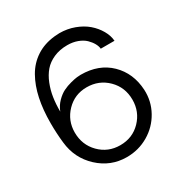

<svg xmlns="http://www.w3.org/2000/svg" viewBox="-175 -894 996 1040"><g transform="rotate(-30 322.5 -374.5)"><path d="M321.8 7.8Q221.7 7.8 147.2 -61.3Q72.8 -130.4 62 -233.9Q55.2 -293.9 55.2 -357.9Q55.2 -441.4 69.6 -509.5Q84 -577.6 114 -630.6Q144 -683.6 193.4 -715.8Q242.7 -748 309.1 -754.9Q331.5 -756.8 339.8 -756.8Q388.7 -756.8 432.6 -740.5Q476.6 -724.1 507.1 -697.8Q537.6 -671.4 556.6 -638.2Q575.7 -605 578.1 -571.8H492.2Q490.7 -588.4 480.7 -606.2Q470.7 -624 453.4 -640.9Q436 -657.7 407.5 -668.5Q378.9 -679.2 344.2 -679.2Q296.4 -679.2 258.8 -662.6Q221.2 -646 197.8 -618.7Q174.3 -591.3 158.9 -552.7Q143.6 -514.2 137.5 -473.4Q131.3 -432.6 131.8 -386.2Q143.6 -417.5 166.7 -440.9Q189.9 -464.4 213.1 -475.8Q236.3 -487.3 262.9 -494.1Q289.6 -501 303.5 -502.4Q317.4 -503.9 327.1 -503.9Q439.9 -503.9 509.5 -436Q579.1 -368.2 585 -261.2Q588.4 -189 554 -127Q519.5 -64.9 457.8 -28.6Q396 7.8 321.8 7.8ZM323.2 -65.9Q400.4 -65.9 451.7 -118.9Q502.9 -171.9 502.9 -247.1Q502.9 -324.7 450.2 -377Q397.5 -429.2 320.8 -429.2Q245.6 -429.2 194.3 -376.2Q143.1 -323.2 143.1 -249Q143.1 -171.4 195.1 -118.7Q247.1 -65.9 323.2 -65.9Z"/></g></svg>

Font: Oakes Grotesk
Style: Italic
Weight: 400
Italic angle: -8°
Designer: Samuel Oakes
Foundry: Samuel Oakes
Version: Version 1.000;PS 001.000;hotconv 1.0.88;makeotf.lib2.5.64775